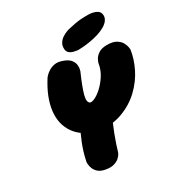

<svg xmlns="http://www.w3.org/2000/svg" viewBox="-148 -944 934 1049"><g transform="rotate(-20 318.5 -419.0)"><path d="M319 -212Q226 -224 176 -274Q126 -324 121.5 -404.5Q117 -485 159 -585Q159 -585 165 -595Q171 -605 184.5 -618Q198 -631 218.5 -639Q239 -647 268 -642Q301 -637 316.5 -623Q332 -609 336.5 -593.5Q341 -578 340 -566.5Q339 -555 339 -555Q318 -470 314.5 -426Q311 -382 332 -377Q343 -376 361.5 -389.5Q380 -403 398.5 -427.5Q417 -452 431 -483.5Q445 -515 447 -549Q447 -549 447 -560.5Q447 -572 453 -588.5Q459 -605 475 -620Q491 -635 523 -641Q560 -648 583 -639Q606 -630 617.5 -615Q629 -600 633 -587.5Q637 -575 637 -575Q639 -519 621.5 -459Q604 -399 565 -345.5Q526 -292 465 -256Q404 -220 319 -212ZM286 -4Q256 -4 239 -15Q222 -26 214 -40Q206 -54 203.5 -65Q201 -76 201 -76Q202 -135 214.5 -193Q227 -251 244 -305L428 -300Q409 -235 397.5 -174.5Q386 -114 381 -67Q381 -67 378 -57.5Q375 -48 365 -35.5Q355 -23 336 -13.5Q317 -4 286 -4ZM369 -669Q369 -669 360 -668.5Q351 -668 338.5 -669Q326 -670 315 -676Q304 -682 299 -695Q292 -718 299 -736Q306 -754 319.5 -766.5Q333 -779 344.5 -785.5Q356 -792 356 -792Q409 -815 438 -822Q467 -829 487 -832Q487 -832 496 -833Q505 -834 518 -833Q531 -832 542.5 -827Q554 -822 560 -809Q566 -794 563 -781Q560 -768 553 -758.5Q546 -749 540 -743.5Q534 -738 534 -738Q515 -722 491 -710Q467 -698 443 -689.5Q419 -681 399.5 -676Q380 -671 369 -669Z"/></g></svg>

Font: Sour Gummy Black
Style: Italic
Weight: 900
Italic angle: -11.3°
Designer: Stefie Justprince
Foundry: Eifetstype
Version: Version 1.000